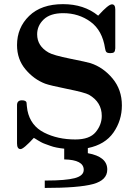

<svg xmlns="http://www.w3.org/2000/svg" viewBox="-20 -717 679 936"><path d="M63 -18.1V-206.1Q64 -228 86.9 -228Q98.1 -228 103.5 -224.6Q108.9 -221.2 109.4 -216.6Q109.9 -211.9 110.8 -200Q111.8 -188 113.8 -178.2Q128.9 -104 195.1 -70.6Q261.2 -37.1 347.2 -37.1Q417 -37.1 446.5 -73Q476.1 -108.9 476.1 -151.9Q476.1 -218.8 414.1 -254.9Q394 -266.1 308.1 -283.4Q222.2 -300.8 200.2 -309.1Q145 -330.1 104 -379.2Q63 -428.2 63 -497.1Q63 -582 122.1 -639.4Q181.2 -696.8 287.1 -696.8Q389.2 -696.8 458 -641.1H459Q508.8 -696.3 525.9 -695.8Q542 -695.8 542 -670.9V-481Q541 -466.8 535.9 -462.4Q530.8 -458 518.1 -458Q503.9 -458 499 -462.9Q494.1 -467.8 492.2 -481Q479 -568.8 421.4 -610.8Q363.8 -652.8 288.1 -652.8Q225.1 -652.8 193.1 -622.3Q161.1 -591.8 161.1 -549.8Q161.1 -492.7 216.8 -460.9Q238.8 -447.8 322.3 -430.9Q405.8 -414.1 420.9 -409.2Q482.9 -389.2 528.6 -334.5Q574.2 -279.8 574.2 -203.1Q574.2 -129.9 533.2 -71Q492.2 -12.2 408.2 4.9V29.8Q503.4 46.9 502.9 109.9Q502.9 161.6 433.3 180.4Q363.8 199.2 198.2 199.2V163.1H205.1Q299.3 163.1 343.8 151.6Q388.2 140.1 388.2 110.8Q388.2 62 293 60.1V7.8Q273.9 5.9 256.3 2.4Q238.8 -1 225.3 -6.1Q211.9 -11.2 200.4 -15.1Q189 -19 179.4 -24.4Q169.9 -29.8 164.6 -33Q159.2 -36.1 152.6 -40.5Q146 -44.9 145 -44.9Q94.2 10.3 80.1 9.8Q63 9.8 63 -18.1Z"/></svg>

Font: CMU Serif
Style: Bold
Weight: 700
Version: Version 0.7.0